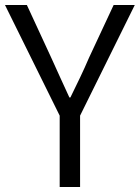

<svg xmlns="http://www.w3.org/2000/svg" viewBox="-20 -752 562 772"><path d="M220 0H302V-287L522 -732H437L338 -520C315 -466 290 -415 263 -360H259C233 -415 211 -466 186 -520L88 -732H0L220 -287Z"/></svg>

Font: Noto Sans CJK SC DemiLight
Style: Regular
Weight: 350
Designer: Ryoko NISHIZUKA 西塚涼子 (kana, bopomofo & ideographs); Paul D. Hunt (Latin, Greek & Cyrillic); Sandoll Communications 산돌커뮤니
Foundry: Adobe
Version: Version 2.004;hotconv 1.0.118;makeotfexe 2.5.65603